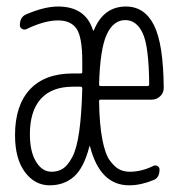

<svg xmlns="http://www.w3.org/2000/svg" viewBox="-20 -550 540 580"><path d="M200.2 -288.1Q136.7 -288.1 103.5 -251.5Q70.3 -214.8 70.3 -144.5Q70.3 -91.8 88.9 -61.5Q107.4 -31.2 135.7 -31.2Q155.3 -31.2 169.9 -40.5Q184.6 -49.8 198.2 -75.2Q211.9 -100.6 219.2 -152.3Q226.6 -204.1 228.5 -282.2Q228.5 -288.1 223.6 -288.1ZM358.4 -489.3Q322.3 -489.3 302.2 -445.3Q282.2 -401.4 279.3 -294.9Q279.3 -290 284.2 -290H425.8Q430.7 -290 430.7 -295.9Q429.7 -410.2 411.1 -449.7Q392.6 -489.3 358.4 -489.3ZM129.9 9.8Q85 9.8 55.2 -30.3Q25.4 -70.3 25.4 -141.6Q25.4 -231.4 70.3 -279.8Q115.2 -328.1 200.2 -328.1H223.6Q228.5 -328.1 228.5 -332V-334V-365.2Q228.5 -437.5 211.4 -462.9Q194.3 -488.3 155.3 -488.3Q114.3 -488.3 59.6 -461.9Q52.7 -459 46.4 -462.9Q40 -466.8 40 -473.6Q40 -499 59.6 -506.8Q114.3 -530.3 155.3 -530.3Q238.3 -530.3 260.7 -459Q261.7 -456.1 263.7 -459Q293 -530.3 360.4 -530.3Q417 -530.3 445.3 -473.6Q473.6 -417 474.6 -284.2Q474.6 -269.5 463.9 -259.3Q453.1 -249 438.5 -249H284.2Q279.3 -249 279.3 -244.1Q280.3 -174.8 289.1 -128.9Q297.9 -83 313 -63.5Q328.1 -43.9 341.8 -37.6Q355.5 -31.2 372.1 -31.2Q407.2 -31.2 443.4 -48.8Q450.2 -51.8 456.1 -48.3Q461.9 -44.9 461.9 -38.1Q461.9 -12.7 443.4 -5.9Q405.3 9.8 370.1 9.8Q282.2 9.8 252 -107.4Q252 -108.4 251 -108.4Q250 -108.4 250 -107.4Q233.4 -43 203.6 -16.6Q173.8 9.8 129.9 9.8Z"/></svg>

Font: Rounded-L Mgen+ 1mn light
Style: Regular
Weight: 200
Designer: [Source Han Sans]
Ryoko NISHIZUKA  (kana & ideographs); Paul D. Hunt (Latin, Greek & Cyrillic); Wenlong ZHANG  (bopomofo
Version: Version 1.059.20150602